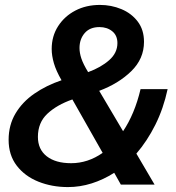

<svg xmlns="http://www.w3.org/2000/svg" viewBox="-20 -750 717 780"><path d="M256 10Q191 10 136 -12Q81 -34 48 -77Q15 -120 15 -182Q15 -242 43 -289Q71 -336 119.5 -369.5Q168 -403 230 -424Q208 -462 199 -493Q190 -524 190 -551Q190 -603 216 -643.5Q242 -684 286 -707Q330 -730 386 -730Q432 -730 473 -713Q514 -696 539.5 -662.5Q565 -629 565 -580Q565 -511 513 -460.5Q461 -410 383 -381L480 -217Q503 -251 521 -294Q539 -337 551 -388H661Q644 -309 611 -243Q578 -177 534 -126L608 0H471L444 -48Q400 -20 352.5 -5Q305 10 256 10ZM303 -555Q303 -535 310.5 -512.5Q318 -490 338 -457Q390 -476 423.5 -505.5Q457 -535 457 -575Q457 -606 436 -623Q415 -640 384 -640Q345 -640 324 -615.5Q303 -591 303 -555ZM134 -194Q134 -143 170 -115Q206 -87 269 -87Q337 -87 397 -129L274 -346Q211 -324 172.5 -288Q134 -252 134 -194Z"/></svg>

Font: Instrument Sans SemiCondensed SemiBold Italic
Style: Regular
Weight: 600
Width: 4
Italic angle: -13°
Designer: Rodrigo Fuenzalida
Foundry: fragTYPE
Version: Version 1.000; ttfautohint (v1.8.4.7-5d5b);gftools[0.9.28]